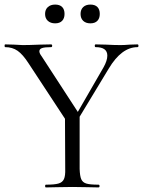

<svg xmlns="http://www.w3.org/2000/svg" viewBox="-28 -819 625 839"><path d="M573 -613Q503 -613 447 -519L320 -309V-81Q321 -50 327 -36Q333 -22 349 -17Q365 -12 402 -12Q407 -12 407 -6Q407 0 402 0Q372 0 355 -1L289 -2L220 -1Q203 0 173 0Q169 0 169 -6Q169 -12 173 -12Q210 -12 227.5 -17Q245 -22 251.5 -36.5Q258 -51 257 -81L256 -300L97 -542Q72 -581 49 -597Q26 -613 -5 -613Q-8 -613 -8 -619Q-8 -625 -5 -625L33 -624Q59 -622 71 -622Q100 -622 146 -624L195 -625Q200 -625 200 -619Q200 -613 195 -613Q168 -613 156 -609Q144 -605 144 -595Q144 -586 154 -573L312 -330L424 -524Q441 -554 441 -576Q441 -613 390 -613Q386 -613 386 -619Q386 -625 390 -625L435 -624Q471 -622 499 -622Q515 -622 539 -624L573 -625Q577 -625 577 -619Q577 -613 573 -613ZM169 -758Q169 -777 181 -788Q193 -799 213 -799Q233 -799 243.5 -788.5Q254 -778 254 -758Q254 -739 243.5 -728Q233 -717 213 -717Q193 -717 181 -728Q169 -739 169 -758ZM324 -758Q324 -777 335.5 -788Q347 -799 367 -799Q387 -799 397.5 -788.5Q408 -778 408 -758Q408 -739 397.5 -728Q387 -717 367 -717Q347 -717 335.5 -728Q324 -739 324 -758Z"/></svg>

Font: Cormorant Upright
Style: Regular
Weight: 400
Designer: Christian Thalmann (Catharsis Fonts)
Foundry: Catharsis Fonts
Version: Version 3.302